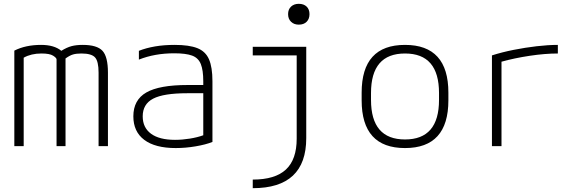

<svg xmlns="http://www.w3.org/2000/svg" viewBox="-20 -765 3040 1005"><path d="M55 0V-500Q114 -530 195 -530Q264 -530 301 -499Q330 -517 354.5 -523.5Q379 -530 413 -530Q488 -530 516.5 -499Q545 -468 545 -385V0H496V-385Q496 -444 477.5 -464.5Q459 -485 406 -485Q380 -485 362.5 -480Q345 -475 323 -459V0H276V-454Q276 -462 258 -473.5Q240 -485 197 -485Q143 -485 104 -463V0Z M900 10Q792 10 735 -33Q678 -76 678 -156Q678 -242 746 -281Q814 -320 961 -320H1044V-339Q1044 -398 1031 -430Q1018 -462 985.5 -474Q953 -486 892 -486Q790 -486 707 -453V-499Q745 -514 791.5 -522Q838 -530 894 -530Q970 -530 1013 -513Q1056 -496 1074 -454.5Q1092 -413 1092 -340V-22Q1057 -8 1004 1Q951 10 900 10ZM1044 -277H960Q836 -277 781.5 -248.5Q727 -220 727 -156Q727 -97 770.5 -65Q814 -33 896 -33Q934 -33 974 -39.5Q1014 -46 1044 -57Z M1303 175Q1420 175 1476.5 122.5Q1533 70 1533 -39V-475H1303V-520H1583V-42Q1583 220 1303 220ZM1544 -636Q1519 -636 1503.5 -651Q1488 -666 1488 -691Q1488 -716 1503.5 -730.5Q1519 -745 1544 -745Q1570 -745 1585 -730.5Q1600 -716 1600 -691Q1600 -666 1585 -651Q1570 -636 1544 -636Z M2100 10Q1873 10 1873 -240V-280Q1873 -530 2100 -530Q2327 -530 2327 -280V-240Q2327 10 2100 10ZM2100 -35Q2278 -35 2278 -242V-278Q2278 -485 2100 -485Q1922 -485 1922 -278V-242Q1922 -35 2100 -35Z M2555 -475Q2608 -492 2668.5 -504Q2729 -516 2789 -523Q2849 -530 2900 -530V-485Q2833 -485 2753 -473Q2673 -461 2605 -442V0H2555Z"/></svg>

Font: M PLUS Code Latin 60 Light
Style: Regular
Weight: 300
Width: 7
Monospace: yes
Designer: Coji Morishita
Foundry: UNDERFOREST DESIGN
Version: Version 1.005; ttfautohint (v1.8.3)